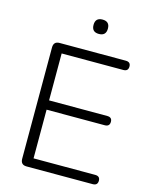

<svg xmlns="http://www.w3.org/2000/svg" viewBox="-130 -975 836 1059"><g transform="rotate(15 288.0 -445.5)"><path d="M126 0Q92 0 92 -35V-670Q92 -705 126 -705H504Q532 -705 532 -679Q532 -652 504 -652H152V-384H484Q512 -384 512 -358Q512 -331 484 -331H152V-53H504Q532 -53 532 -27Q532 0 504 0ZM322 -809Q281 -809 281 -850Q281 -891 322 -891Q363 -891 363 -850Q363 -809 322 -809Z"/></g></svg>

Font: Nunito Light
Style: Regular
Weight: 300
Designer: Vernon Adams
Foundry: Vernon Adams
Version: Version 3.601; ttfautohint (v1.8.2.53-6de2)